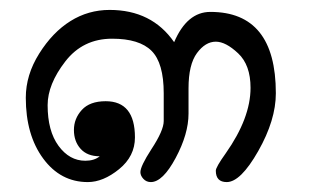

<svg xmlns="http://www.w3.org/2000/svg" viewBox="-20 -367 640 387"><path d="M181 -52Q156 -52 142.5 -67Q129 -82 129 -105Q129 -128 145 -145.5Q161 -163 193 -163Q252 -163 252 -90Q252 -52 220 -26Q188 0 157 0Q102 0 67 -47.5Q32 -95 32 -170Q32 -216 59 -259Q86 -302 122 -324.5Q158 -347 201 -347Q286 -347 331 -282Q357 -343 404 -343Q536 -343 536 -179Q536 -125 500.5 -62.5Q465 0 437 0Q415 0 415 -23Q415 -30 435 -58Q485 -129 485 -190Q485 -236 460 -259.5Q435 -283 415 -283Q394 -283 377 -260Q360 -237 360 -189V-138Q360 -97 334 -48.5Q308 0 284 0Q275 0 269 -6.5Q263 -13 263 -20Q263 -32 285 -66Q310 -104 310 -123V-179Q310 -240 285.5 -264.5Q261 -289 206 -289Q147 -289 111.5 -243Q76 -197 76 -155Q76 -103 98 -73Q120 -43 152 -43Q170 -43 181 -52Z"/></svg>

Font: LuenTai2017
Style: Regular
Weight: 400
Designer: LuenTai
Foundry: Microsoft Corpration
Version: Version 1.00 November 27, 2016, initial release